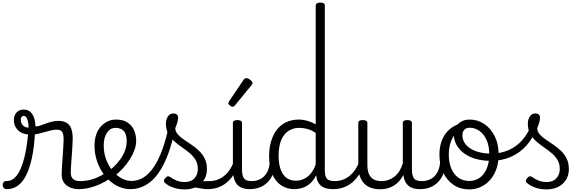

<svg xmlns="http://www.w3.org/2000/svg" viewBox="-107 -1440 4477 1479"><path d="M-55 17Q-71 17 -78.5 7.5Q-86 -2 -86.5 -14Q-87 -26 -80 -35.5Q-73 -45 -57 -45Q-31 -45 -9 -59Q13 -73 32 -102.5Q51 -132 66.5 -177.5Q82 -223 93.5 -286.5Q105 -350 112 -432L163 -426Q157 -307 138.5 -222.5Q120 -138 92 -85Q64 -32 27 -7.5Q-10 17 -55 17ZM497 17Q473 17 450.5 10.5Q428 4 409 -9.5Q390 -23 379 -44.5Q368 -66 368 -98Q368 -124 370.5 -158.5Q373 -193 375.5 -231Q378 -269 380.5 -304.5Q383 -340 383 -367Q383 -410 371 -425.5Q359 -441 330 -441Q308 -441 284.5 -435.5Q261 -430 237 -422.5Q213 -415 186 -409Q159 -403 130 -403Q90 -403 60.5 -417Q31 -431 15.5 -457Q0 -483 0 -516Q0 -551 20.5 -573.5Q41 -596 75 -596Q109 -596 128.5 -576.5Q148 -557 157 -527.5Q166 -498 166 -466Q181 -466 200.5 -472Q220 -478 243 -487Q266 -496 291.5 -502.5Q317 -509 344 -509Q381 -509 405.5 -494.5Q430 -480 441.5 -450Q453 -420 453 -372Q453 -345 450.5 -309Q448 -273 445.5 -235.5Q443 -198 440.5 -165.5Q438 -133 438 -112Q438 -76 456.5 -60.5Q475 -45 510 -45Q522 -45 528.5 -35.5Q535 -26 534 -14Q533 -2 524 7.5Q515 17 497 17ZM113 -457Q113 -480 109 -500.5Q105 -521 97 -534Q89 -547 76 -547Q65 -547 59 -538.5Q53 -530 53 -516Q53 -494 68.5 -475.5Q84 -457 113 -457Z M499 17Q484 17 478 7.5Q472 -2 474.5 -14Q477 -26 486.5 -35.5Q496 -45 512 -45Q568 -45 621 -64.5Q674 -84 714 -114Q725 -121 733.5 -117Q742 -113 746.5 -103Q751 -93 750.5 -82Q750 -71 741 -66Q708 -42 667 -23Q626 -4 583 6.5Q540 17 499 17Z M718 -113Q740 -129 760 -147Q780 -165 797 -184Q820 -211 836 -238Q852 -265 860.5 -294Q869 -323 869 -352Q869 -407 846.5 -431Q824 -455 784 -455Q771 -455 765.5 -464.5Q760 -474 760.5 -487Q761 -500 768 -509.5Q775 -519 787 -519Q842 -519 876 -496Q910 -473 926 -436Q942 -399 942 -356Q942 -322 929.5 -286.5Q917 -251 895.5 -216.5Q874 -182 846 -150Q825 -127 801.5 -106Q778 -85 752 -66Z M897 17Q854 17 813 0Q772 -17 737.5 -48Q703 -79 676.5 -121.5Q650 -164 635.5 -214.5Q621 -265 621 -321Q621 -355 628.5 -385.5Q636 -416 651 -440.5Q666 -465 687 -482.5Q708 -500 733 -509.5Q758 -519 787 -519Q796 -519 800.5 -509.5Q805 -500 804 -487Q803 -474 797.5 -464.5Q792 -455 783 -455Q762 -455 745.5 -445.5Q729 -436 717 -418Q705 -400 698.5 -375.5Q692 -351 692 -320Q692 -259 711.5 -209Q731 -159 762.5 -122Q794 -85 831.5 -65.5Q869 -46 906 -46Q955 -46 998 -72.5Q1041 -99 1077.5 -153Q1114 -207 1143.5 -288Q1173 -369 1195 -476Q1197 -485 1209.5 -486Q1222 -487 1233.5 -480.5Q1245 -474 1242 -459Q1221 -341 1187.5 -251.5Q1154 -162 1110.5 -102.5Q1067 -43 1013.5 -13Q960 17 897 17Z M1492 17Q1464 17 1438.5 11.5Q1413 6 1389 3.5Q1365 1 1338 12L1359 -14Q1395 -30 1419.5 -36.5Q1444 -43 1464 -44Q1484 -45 1505 -45Q1514 -45 1517 -35.5Q1520 -26 1517.5 -14Q1515 -2 1508 7.5Q1501 17 1492 17ZM1314 19Q1270 19 1230.5 6Q1191 -7 1163 -32Q1156 -39 1156 -49Q1156 -59 1168 -70Q1177 -80 1185 -82Q1193 -84 1203 -77Q1230 -58 1256 -48Q1282 -38 1319 -38Q1364 -38 1390.5 -66Q1417 -94 1417 -139Q1417 -179 1399.5 -208Q1382 -237 1354 -260.5Q1326 -284 1294 -306Q1262 -328 1234 -353Q1206 -378 1188.5 -410.5Q1171 -443 1171 -487Q1171 -519 1186 -542.5Q1201 -566 1229 -566Q1246 -566 1255.5 -557.5Q1265 -549 1265 -533Q1265 -519 1259.5 -498.5Q1254 -478 1243 -453Q1244 -427 1261.5 -406.5Q1279 -386 1307 -366.5Q1335 -347 1366 -326.5Q1397 -306 1424.5 -280Q1452 -254 1469.5 -219.5Q1487 -185 1487 -138Q1487 -68 1439.5 -24.5Q1392 19 1314 19Z M1492 17Q1480 17 1474 7.5Q1468 -2 1469 -14Q1470 -26 1479 -35.5Q1488 -45 1505 -45Q1540 -45 1569 -56Q1598 -67 1622 -87Q1646 -107 1663.5 -133.5Q1681 -160 1692 -189Q1697 -202 1707 -201Q1717 -200 1724.5 -191Q1732 -182 1729 -172Q1716 -131 1694 -96.5Q1672 -62 1642.5 -36.5Q1613 -11 1575.5 3Q1538 17 1492 17Z M1818 17Q1782 17 1756.5 7Q1731 -3 1716 -23Q1701 -43 1694 -72Q1687 -101 1687 -139V-493Q1687 -504 1695.5 -509.5Q1704 -515 1721 -515Q1739 -515 1748 -509.5Q1757 -504 1757 -493V-139Q1757 -88 1772 -66.5Q1787 -45 1831 -45Q1842 -45 1848 -35.5Q1854 -26 1853 -14Q1852 -2 1843.5 7.5Q1835 17 1818 17Z M1817 17Q1805 17 1799 7.5Q1793 -2 1794 -14Q1795 -26 1804 -35.5Q1813 -45 1830 -45Q1861 -45 1886 -55Q1911 -65 1929 -83.5Q1947 -102 1957.5 -128Q1968 -154 1971 -186Q1972 -199 1983 -203.5Q1994 -208 2004.5 -203.5Q2015 -199 2014 -186Q2011 -137 1995.5 -99.5Q1980 -62 1954 -36Q1928 -10 1893.5 3.5Q1859 17 1817 17Z M1685 -617Q1676 -617 1664 -627Q1652 -637 1652 -645Q1652 -648 1653 -651Q1654 -654 1657 -659L1770 -826Q1774 -832 1779 -835Q1784 -838 1790 -838Q1799 -838 1810 -832Q1821 -826 1829.5 -817Q1838 -808 1838 -801Q1838 -795 1836 -791.5Q1834 -788 1828 -781L1702 -627Q1692 -617 1685 -617Z M2161 17Q2104 17 2060 -11.5Q2016 -40 1991 -96.5Q1966 -153 1966 -236Q1966 -287 1976 -330.5Q1986 -374 2005 -409Q2024 -444 2051.5 -468.5Q2079 -493 2115.5 -506Q2152 -519 2196 -519Q2228 -519 2261 -509.5Q2294 -500 2325 -482V-1398Q2325 -1409 2334 -1414.5Q2343 -1420 2361 -1420Q2379 -1420 2387 -1414.5Q2395 -1409 2395 -1398V-132Q2395 -82 2411 -63.5Q2427 -45 2472 -45Q2482 -45 2487.5 -35.5Q2493 -26 2492 -14Q2491 -2 2483 7.5Q2475 17 2459 17Q2429 17 2406 11Q2383 5 2367 -8Q2351 -21 2341.5 -40Q2332 -59 2330 -85L2329 -90Q2306 -46 2277.5 -23Q2249 0 2219 8.5Q2189 17 2161 17ZM2172 -48Q2202 -48 2230.5 -60Q2259 -72 2283.5 -99.5Q2308 -127 2325 -173V-416Q2292 -438 2261.5 -446.5Q2231 -455 2198 -455Q2169 -455 2144.5 -446Q2120 -437 2100.5 -420Q2081 -403 2067 -377Q2053 -351 2046 -317Q2039 -283 2039 -240Q2039 -182 2053.5 -138.5Q2068 -95 2098 -71.5Q2128 -48 2172 -48Z M2458 17Q2446 17 2440 7.5Q2434 -2 2435 -14Q2436 -26 2445 -35.5Q2454 -45 2471 -45Q2506 -45 2535 -56Q2564 -67 2588 -87Q2612 -107 2629.5 -133.5Q2647 -160 2658 -189Q2663 -202 2673 -201Q2683 -200 2690.5 -191Q2698 -182 2695 -172Q2682 -131 2660 -96.5Q2638 -62 2608.5 -36.5Q2579 -11 2541.5 3Q2504 17 2458 17Z M2822 18Q2769 18 2731 -2Q2693 -22 2673 -63Q2653 -104 2653 -166V-492Q2653 -504 2661.5 -509.5Q2670 -515 2687 -515Q2705 -515 2714 -509.5Q2723 -504 2723 -492V-169Q2723 -129 2734.5 -101Q2746 -73 2770 -59Q2794 -45 2831 -45Q2860 -45 2885.5 -54Q2911 -63 2932.5 -80Q2954 -97 2970 -123Q2986 -149 2996 -182V-493Q2996 -504 3004.5 -509.5Q3013 -515 3031 -515Q3048 -515 3057 -509.5Q3066 -504 3066 -493V-139Q3066 -87 3081.5 -66Q3097 -45 3140 -45Q3151 -45 3157 -35.5Q3163 -26 3162 -14Q3161 -2 3152.5 7.5Q3144 17 3127 17Q3099 17 3077.5 11Q3056 5 3041 -7.5Q3026 -20 3016 -38Q3006 -56 3002 -81L3000 -92Q2985 -63 2966 -42.5Q2947 -22 2924 -8.5Q2901 5 2875.5 11.5Q2850 18 2822 18Z M3129 17Q3117 17 3111 7.5Q3105 -2 3106 -14Q3107 -26 3116 -35.5Q3125 -45 3142 -45Q3173 -45 3198 -55Q3223 -65 3241 -83.5Q3259 -102 3269.5 -128Q3280 -154 3283 -186Q3284 -199 3295 -203.5Q3306 -208 3316.5 -203.5Q3327 -199 3326 -186Q3323 -137 3307.5 -99.5Q3292 -62 3266 -36Q3240 -10 3205.5 3.5Q3171 17 3129 17Z M3507 19Q3439 19 3387.5 -15.5Q3336 -50 3307 -110.5Q3278 -171 3278 -250Q3278 -305 3294 -351Q3310 -397 3341.5 -430Q3373 -463 3419 -481.5Q3465 -500 3525 -500Q3536 -500 3539 -490.5Q3542 -481 3538 -472Q3534 -463 3524 -463Q3492 -463 3465 -453Q3438 -443 3417 -424.5Q3396 -406 3381 -380.5Q3366 -355 3358 -321.5Q3350 -288 3350 -250Q3350 -189 3369 -143Q3388 -97 3423.5 -71.5Q3459 -46 3507 -46Q3543 -46 3571.5 -60.5Q3600 -75 3620 -102Q3640 -129 3651 -166.5Q3662 -204 3662 -250Q3662 -315 3641.5 -361Q3621 -407 3586.5 -431.5Q3552 -456 3511 -456Q3495 -456 3487.5 -465.5Q3480 -475 3480 -487.5Q3480 -500 3487.5 -509.5Q3495 -519 3511 -519Q3572 -519 3622.5 -485.5Q3673 -452 3703.5 -391.5Q3734 -331 3734 -250Q3734 -203 3723.5 -161.5Q3713 -120 3692.5 -87Q3672 -54 3644 -30.5Q3616 -7 3581.5 6Q3547 19 3507 19Z M3673 -201Q3611 -201 3558.5 -216Q3506 -231 3468.5 -258.5Q3431 -286 3410 -323.5Q3389 -361 3389 -407Q3389 -431 3398 -451.5Q3407 -472 3423 -487Q3439 -502 3461 -510.5Q3483 -519 3509 -519Q3525 -519 3533 -509.5Q3541 -500 3541 -487.5Q3541 -475 3533 -465.5Q3525 -456 3510 -456Q3484 -456 3469.5 -440.5Q3455 -425 3455 -398Q3455 -367 3471 -341Q3487 -315 3516.5 -296Q3546 -277 3587 -267Q3628 -257 3676 -257Q3749 -257 3809.5 -283Q3870 -309 3915 -359.5Q3960 -410 3986 -480Q3991 -494 4003 -491.5Q4015 -489 4024.5 -478.5Q4034 -468 4029 -456Q3999 -375 3947.5 -318Q3896 -261 3826.5 -231Q3757 -201 3673 -201Z M4102 19Q4058 19 4018.5 6Q3979 -7 3951 -32Q3944 -39 3944 -49Q3944 -59 3956 -70Q3965 -80 3973 -82Q3981 -84 3991 -77Q4018 -58 4044 -48Q4070 -38 4107 -38Q4152 -38 4178.5 -66Q4205 -94 4205 -139Q4205 -179 4187.5 -208Q4170 -237 4142 -260.5Q4114 -284 4082 -306Q4050 -328 4022 -353Q3994 -378 3976.5 -410.5Q3959 -443 3959 -487Q3959 -519 3974 -542.5Q3989 -566 4017 -566Q4034 -566 4043.5 -557.5Q4053 -549 4053 -533Q4053 -519 4047.5 -498.5Q4042 -478 4031 -453Q4032 -427 4049.5 -406.5Q4067 -386 4095 -366.5Q4123 -347 4154 -326.5Q4185 -306 4212.5 -280Q4240 -254 4257.5 -219.5Q4275 -185 4275 -138Q4275 -68 4227.5 -24.5Q4180 19 4102 19Z"/></svg>

Font: Playwrite BE WAL Light
Style: Regular
Weight: 300
Version: Version 1.002